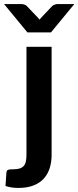

<svg xmlns="http://www.w3.org/2000/svg" viewBox="-65 -743 385 943"><path d="M188.5 -513V17.5Q188.5 51 179.8 80.5Q171 110 151.8 132.2Q132.5 154.5 101.2 167.2Q70 180 25 180Q7.5 180 -7.5 177.8Q-22.5 175.5 -38 170.5L-33.5 104Q-32 94 -25.8 91.2Q-19.5 88.5 -0.5 88.5Q18 88.5 30.5 84.8Q43 81 50.8 72.8Q58.5 64.5 61.8 51Q65 37.5 65 17.5V-513ZM300 -723 185.5 -584H69.5L-45 -723H40.5Q48 -723 54.8 -720.5Q61.5 -718 65.5 -714.5L118.5 -659Q121 -656.5 123.8 -653.2Q126.5 -650 129.5 -646.5Q132 -650 134.8 -653.2Q137.5 -656.5 140 -659L192.5 -714.5Q196.5 -717.5 203.5 -720.2Q210.5 -723 217.5 -723Z"/></svg>

Font: Lato 2
Style: Bold
Weight: 700
Designer: Lukasz Dziedzic with Adam Twardoch and Botio Nikoltchev
Foundry: tyPoland Lukasz Dziedzic
Version: Version 2.015; 2015-08-06; http://www.latofonts.com/